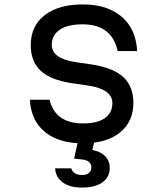

<svg xmlns="http://www.w3.org/2000/svg" viewBox="-20 -633 740 868"><path d="M204 -182Q230 -75 356 -75Q420 -75 454 -99Q488 -123 488 -167Q488 -229 380 -246L305 -257Q209 -271 164 -313Q119 -355 119 -429Q119 -515 181.5 -564Q244 -613 354 -613Q465 -613 530 -557.5Q595 -502 600 -402H512Q486 -523 353 -523Q286 -523 250 -498.5Q214 -474 214 -430Q214 -368 323 -352L398 -341Q493 -326 538 -284Q583 -242 583 -168Q583 -83 522.5 -34Q462 15 355 15Q246 15 183 -36.5Q120 -88 115 -182ZM338 -20H414L397 45Q435 52 455.5 73Q476 94 476 126Q476 168 443 191.5Q410 215 351 215Q296 215 264 192Q232 169 229 128H302Q311 158 352 158Q371 158 382 149Q393 140 393 125Q393 92 351 88L315 84Z"/></svg>

Font: Martian Mono Light
Style: Regular
Weight: 300
Monospace: yes
Designer: Roman Shamin
Foundry: Evil Martians
Version: Version 1.000; ttfautohint (v1.8.4.7-5d5b)